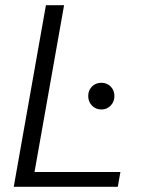

<svg xmlns="http://www.w3.org/2000/svg" viewBox="-20 -720 559 740"><path d="M33 0 157 -700H227L113 -57H444L434 0ZM371 -298Q349 -298 334.5 -313Q320 -328 320 -350Q320 -372 334.5 -386.5Q349 -401 371 -401Q392 -401 406.5 -386.5Q421 -372 421 -350Q421 -328 406.5 -313Q392 -298 371 -298Z"/></svg>

Font: DM Sans 20pt Light
Style: Italic
Weight: 300
Italic angle: -10°
Version: Version 4.004;gftools[0.9.30]